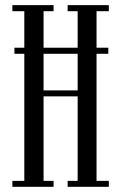

<svg xmlns="http://www.w3.org/2000/svg" viewBox="-20 -720 468 740"><path d="M27.8 0V-22.9H73.7V-512.7H35.6V-536.1H73.7V-676.8H27.8V-700.2H186.5V-676.8H147.9V-536.1H279.3V-676.8H240.7V-700.2H399.4V-676.8H352.1V-536.1H397.5V-512.7H352.1V-22.9H399.4V0H240.7V-22.9H279.3V-348.6H147.9V-22.9H186.5V0ZM147.9 -371.6H279.3V-512.7H147.9Z"/></svg>

Font: Imbue
Style: Regular
Weight: 400
Designer: Tyler Finck
Foundry: Etcetera Type Company
Version: Version 0.910